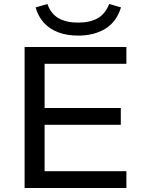

<svg xmlns="http://www.w3.org/2000/svg" viewBox="-20 -940 718 960"><path d="M103 0V-705H612V-621H203V-400H584V-316H203V-84H612V0ZM370 -762Q316 -762 272.5 -778Q229 -794 200 -825.5Q171 -857 158 -903L217 -920Q235 -870 273.5 -848.5Q312 -827 370 -827Q430 -827 468 -848.5Q506 -870 526 -920L585 -903Q563 -831 507 -796.5Q451 -762 370 -762Z"/></svg>

Font: Nunito Sans 10pt SemiExpanded Medium
Style: Regular
Weight: 500
Width: 6
Designer: Vernon Adams
Foundry: Vernon Adams
Version: Version 3.101;gftools[0.9.27]